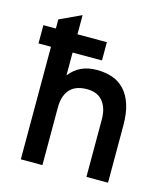

<svg xmlns="http://www.w3.org/2000/svg" viewBox="-108 -807 782 893"><g transform="rotate(15 282.5 -361.0)"><path d="M179.2 -542V-432.1Q204.1 -463.9 236.3 -478.5Q268.6 -493.2 311 -493.2Q351.1 -493.2 384.8 -481.7Q418.5 -470.2 443.1 -444.1Q467.8 -418 481.4 -376.5Q495.1 -335 495.1 -274.9V0H391.1V-274.9Q391.1 -307.1 383.3 -329.8Q375.5 -352.5 361.8 -367.2Q348.1 -381.8 329.6 -388.4Q311 -395 289.1 -395Q265.6 -395 245.6 -388.9Q225.6 -382.8 210.9 -368.9Q196.3 -355 187.7 -332.5Q179.2 -310.1 179.2 -276.9V0H75.2V-542H15.1V-629.9H75.2V-673.8L179.2 -722.2V-629.9H320.8V-542Z"/></g></svg>

Font: Overpass
Style: Regular
Weight: 400
Designer: Delve Withrington
Foundry: Delve Fonts
Version: Version 1.001